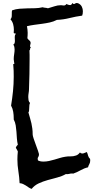

<svg xmlns="http://www.w3.org/2000/svg" viewBox="-20 -895 620 1277"><path d="M580.1 170.9Q580.1 186.5 574.7 195.3Q569.3 204.1 565.4 217.8Q540 223.6 516.1 237.3Q492.2 251 466.8 259.8Q463.9 258.8 460 258.8Q449.2 258.8 439 261.7Q428.7 264.6 418 262.7Q392.6 277.3 360.8 285.6Q329.1 293.9 297.4 302.7Q265.6 311.5 237.3 324.7Q209 337.9 190.4 361.3Q178.7 357.4 169.9 351.1Q161.1 344.7 151.9 338.9Q142.6 333 132.8 328.6Q123 324.2 110.4 323.2Q108.4 282.2 102.1 243.2Q95.7 204.1 95.7 165Q95.7 138.7 98.6 112.3Q95.7 105.5 92.3 99.6Q88.9 93.8 85 87.9Q86.9 82 90.3 76.7Q93.8 71.3 98.6 67.4Q93.8 46.9 92.3 24.9Q90.8 2.9 89.4 -18.6Q87.9 -40 84.5 -61Q81.1 -82 71.3 -100.6V-109.4Q71.3 -129.9 67.9 -151.4Q64.5 -172.9 53.7 -192.4Q61.5 -240.2 66.4 -288.1Q71.3 -335.9 71.3 -384.8Q71.3 -404.3 70.8 -423.3Q70.3 -442.4 68.4 -461.9Q67.4 -462.9 67.4 -464.8Q67.4 -469.7 71.3 -468.8Q75.2 -467.8 75.2 -472.7Q75.2 -478.5 73.2 -485.8Q71.3 -493.2 71.3 -501Q71.3 -517.6 74.2 -534.2Q77.1 -550.8 77.1 -567.4Q77.1 -575.2 75.2 -583.5Q73.2 -591.8 68.4 -598.6Q75.2 -601.6 77.1 -608.4Q79.1 -615.2 79.1 -622.1Q79.1 -628.9 78.6 -634.8Q78.1 -640.6 78.1 -648.4Q78.1 -653.3 79.1 -658.7Q80.1 -664.1 85 -668.9Q85 -671.9 82.5 -672.4Q80.1 -672.9 77.6 -672.9Q75.2 -672.9 73.2 -673.8Q71.3 -674.8 71.3 -678.7Q71.3 -683.6 71.8 -688Q72.3 -692.4 72.3 -697.3Q72.3 -715.8 67.4 -733.9Q62.5 -752 49.8 -766.6Q57.6 -775.4 58.1 -785.6Q58.6 -795.9 58.6 -806.6V-816.4Q58.6 -821.3 60.5 -826.2Q85 -835 110.4 -836.9Q135.7 -838.9 161.6 -839.4Q187.5 -839.8 212.9 -840.3Q238.3 -840.8 263.7 -846.7Q272.5 -843.8 281.2 -843.3Q290 -842.8 298.8 -839.8Q320.3 -845.7 341.8 -853Q363.3 -860.4 385.7 -860.4Q390.6 -860.4 395 -859.4Q399.4 -858.4 404.3 -858.4Q409.2 -858.4 414.1 -860.8Q418.9 -863.3 420.9 -868.2Q427.7 -866.2 433.1 -863.8Q438.5 -861.3 446.3 -861.3H449.2Q460 -866.2 460 -875Q462.9 -876 462.9 -872.1Q468.8 -868.2 471.7 -868.2Q475.6 -868.2 480 -871.6Q484.4 -875 491.2 -875Q493.2 -875 496.6 -874Q500 -873 502 -872.1Q517.6 -864.3 524.4 -850.1Q531.2 -835.9 531.2 -820.3Q531.2 -801.8 526.4 -791Q483.4 -785.2 442.4 -774.9Q401.4 -764.6 358.4 -762.7Q335.9 -751 311 -745.6Q286.1 -740.2 260.3 -736.8Q234.4 -733.4 209 -730Q183.6 -726.6 159.2 -720.7Q161.1 -710 162.6 -699.2Q164.1 -688.5 164.1 -676.8Q164.1 -668 163.6 -659.2Q163.1 -650.4 162.1 -640.6Q167 -632.8 175.3 -626Q183.6 -619.1 183.6 -609.4Q183.6 -603.5 181.6 -598.6Q179.7 -593.8 179.7 -588.9Q179.7 -581.1 186.5 -578.1Q179.7 -576.2 180.2 -569.3Q180.7 -562.5 175.8 -559.6Q176.8 -545.9 176.8 -531.2V-502Q176.8 -452.1 175.8 -402.8Q174.8 -353.5 172.9 -303.7Q172.9 -290 170.4 -276.4Q168 -262.7 168 -249Q168 -238.3 169.9 -228Q171.9 -217.8 179.7 -210Q175.8 -203.1 175.3 -193.8Q174.8 -184.6 174.3 -175.8Q173.8 -167 173.3 -159.2Q172.9 -151.4 168.9 -147.5Q174.8 -125 180.2 -107.9Q185.5 -90.8 189 -74.7Q192.4 -58.6 194.8 -41Q197.3 -23.4 197.3 0Q197.3 6.8 203.6 26.4Q210 45.9 218.3 67.9Q226.6 89.8 232.9 108.4Q239.3 127 239.3 129.9Q239.3 142.6 234.9 148.4Q230.5 154.3 230.5 160.2Q230.5 164.1 232.4 171.9Q247.1 179.7 268.6 179.7Q287.1 179.7 305.7 175.8Q324.2 171.9 342.3 166.5Q360.4 161.1 377.9 155.8Q395.5 150.4 414.1 147.5Q430.7 144.5 449.2 145Q467.8 145.5 484.4 139.6Q492.2 137.7 499.5 131.8Q506.8 126 511.7 119.1Q517.6 126 527.3 126Q535.2 126 542.5 122.1Q549.8 118.2 557.6 116.2Q563.5 128.9 565.9 140.1Q568.4 151.4 579.1 162.1Q579.1 164.1 579.6 166.5Q580.1 168.9 580.1 170.9Z"/></svg>

Font: Rock Salt
Style: Regular
Weight: 400
Version: Version 1.001